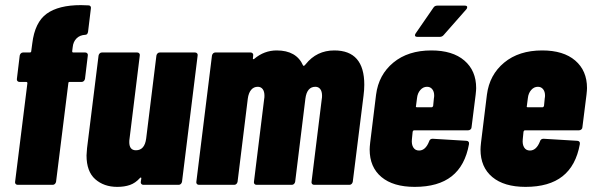

<svg xmlns="http://www.w3.org/2000/svg" viewBox="-20 -722 2313 750"><path d="M323 -505 312 -414Q311 -409 307.5 -405.5Q304 -402 299 -402H252Q247 -402 247 -397L199 -12Q198 -7 194.5 -3.5Q191 0 186 0H49Q44 0 41 -3.5Q38 -7 39 -12L87 -397Q87 -402 82 -402H56Q51 -402 48 -405.5Q45 -409 46 -414L57 -505Q58 -510 61.5 -513.5Q65 -517 70 -517H96Q102 -517 102 -522L106 -552Q116 -635 162.5 -668.5Q209 -702 296 -702L326 -701Q331 -701 333.5 -697.5Q336 -694 335 -689L324 -598Q322 -586 313 -586Q292 -585 279 -572Q266 -559 264 -538L262 -522Q262 -517 266 -517H313Q318 -517 321 -513.5Q324 -510 323 -505Z M604 -517H742Q747 -517 750 -513.5Q753 -510 752 -505L691 -12Q690 -7 686.5 -3.5Q683 0 678 0H540Q535 0 532 -3.5Q529 -7 530 -12L532 -25Q532 -32 526 -26Q509 -7 487.5 0.5Q466 8 438 8Q386 8 352 -22Q318 -52 318 -115Q318 -123 320 -143L365 -505Q366 -510 369.5 -513.5Q373 -517 378 -517H516Q521 -517 524 -513.5Q527 -510 526 -505L486 -180Q485 -175 485 -167Q485 -135 511 -135Q545 -135 551 -181L591 -505Q592 -510 595.5 -513.5Q599 -517 604 -517Z M1403 -391Q1403 -371 1400 -348L1358 -12Q1357 -7 1353.5 -3.5Q1350 0 1345 0H1207Q1202 0 1199 -3.5Q1196 -7 1197 -12L1237 -336Q1238 -340 1238 -348Q1238 -365 1231 -374Q1224 -383 1212 -383Q1179 -383 1173 -337L1133 -12Q1132 -7 1128.5 -3.5Q1125 0 1120 0H982Q977 0 974 -3.5Q971 -7 972 -12L1012 -336Q1013 -340 1013 -348Q1013 -365 1006 -374Q999 -383 987 -383Q971 -383 961 -371Q951 -359 948 -337L908 -12Q907 -7 903.5 -3.5Q900 0 895 0H757Q752 0 749 -3.5Q746 -7 747 -12L808 -505Q809 -510 812.5 -513.5Q816 -517 821 -517H959Q964 -517 967 -513.5Q970 -510 969 -505L968 -495Q967 -492 969 -491Q971 -490 973 -492Q1012 -525 1061 -525Q1138 -525 1164 -466Q1164 -465 1166 -465Q1170 -465 1174 -471Q1217 -525 1286 -525Q1403 -525 1403 -391Z M1809 -213H1598Q1594 -213 1592 -208L1589 -178Q1587 -158 1594.5 -146Q1602 -134 1617 -134Q1642 -134 1656 -169Q1659 -180 1670 -180L1802 -172Q1807 -172 1810 -168.5Q1813 -165 1812 -159Q1797 -75 1744.5 -33.5Q1692 8 1600 8Q1516 8 1470 -30.5Q1424 -69 1424 -138Q1424 -147 1426 -165L1449 -352Q1459 -430 1516.5 -477.5Q1574 -525 1665 -525Q1748 -525 1794 -485.5Q1840 -446 1840 -378Q1840 -370 1838 -352L1822 -225Q1822 -220 1818 -216.5Q1814 -213 1809 -213ZM1609 -339 1605 -308Q1603 -303 1609 -303H1666Q1670 -303 1672 -308L1675 -339Q1676 -342 1676 -349Q1676 -364 1668.5 -373.5Q1661 -383 1648 -383Q1633 -383 1622 -370.5Q1611 -358 1609 -339ZM1601 -584Q1601 -588 1604 -592L1673 -692Q1678 -700 1688 -700H1796Q1805 -700 1805 -694Q1805 -689 1801 -685L1713 -585Q1707 -578 1698 -578H1611Q1601 -578 1601 -584Z M2242 -213H2031Q2027 -213 2025 -208L2022 -178Q2020 -158 2027.5 -146Q2035 -134 2050 -134Q2075 -134 2089 -169Q2092 -180 2103 -180L2235 -172Q2240 -172 2243 -168.5Q2246 -165 2245 -159Q2230 -75 2177.5 -33.5Q2125 8 2033 8Q1949 8 1903 -30.5Q1857 -69 1857 -138Q1857 -147 1859 -165L1882 -352Q1892 -430 1949.5 -477.5Q2007 -525 2098 -525Q2181 -525 2227 -485.5Q2273 -446 2273 -378Q2273 -370 2271 -352L2255 -225Q2255 -220 2251 -216.5Q2247 -213 2242 -213ZM2042 -339 2038 -308Q2036 -303 2042 -303H2099Q2103 -303 2105 -308L2108 -339Q2109 -342 2109 -349Q2109 -364 2101.5 -373.5Q2094 -383 2081 -383Q2066 -383 2055 -370.5Q2044 -358 2042 -339Z"/></svg>

Font: Barlow Condensed ExtraBold
Style: Italic
Weight: 800
Width: 3
Italic angle: -7°
Designer: Jeremy Tribby
Foundry: Tribby Type
Version: Version 1.408